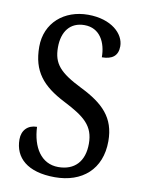

<svg xmlns="http://www.w3.org/2000/svg" viewBox="-83 -782 635 850"><g transform="rotate(10 234.0 -357.0)"><path d="M223 10C345 10 429 -61 429 -188C429 -294 372 -349 269 -400C169 -450 137 -485 137 -559C137 -630 172 -676 236 -676C306 -676 336 -615 336 -549C382 -549 408 -568 408 -611C408 -667 349 -724 244 -724C137 -724 55 -655 55 -547C55 -437 105 -378 207 -326C303 -277 346 -242 346 -162C346 -82 303 -37 230 -37C153 -37 111 -105 107 -196C66 -196 40 -169 40 -128C40 -46 99 10 223 10Z"/></g></svg>

Font: Noto Serif Lao Condensed
Style: Regular
Weight: 400
Width: 3
Designer: Monotype Design Team
Foundry: Monotype Imaging Inc.
Version: Version 2.003